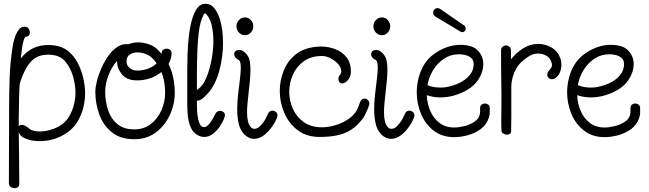

<svg xmlns="http://www.w3.org/2000/svg" viewBox="-20 -716 3432 1015"><path d="M57 279Q46 279 36.5 272Q27 265 27 251Q27 171 27.5 90Q28 9 28 -71V-133Q28 -219 31 -305Q34 -391 48 -476Q50 -490 57 -513.5Q64 -537 77 -556Q90 -575 111 -575Q124 -575 131 -565Q138 -555 138 -544Q138 -536 133.5 -529.5Q129 -523 120 -523Q111 -523 105 -502.5Q99 -482 95.5 -454.5Q92 -427 90 -407Q119 -444 155 -461Q191 -478 234 -478Q242 -478 250 -477.5Q258 -477 266 -476Q310 -471 341 -445.5Q372 -420 391.5 -382Q411 -344 420.5 -302Q430 -260 430 -221Q430 -213 429.5 -205Q429 -197 428 -189Q422 -131 394.5 -81Q367 -31 314 -2Q258 30 190 30Q170 30 150 27Q131 23 110 14.5Q89 6 79 -16Q80 52 81 121Q82 190 82 258Q82 268 74.5 273.5Q67 279 57 279ZM190 -21Q216 -21 243 -28.5Q270 -36 290 -47Q331 -71 351 -110Q371 -149 377 -195Q378 -202 378.5 -209.5Q379 -217 379 -224Q379 -266 366.5 -310.5Q354 -355 328 -387.5Q302 -420 260 -425Q253 -426 246.5 -426.5Q240 -427 233 -427Q189 -427 157 -403Q131 -382 111.5 -342.5Q92 -303 84 -270Q83 -263 82.5 -245Q82 -227 81 -206Q81 -186 80.5 -167Q80 -148 80 -138Q79 -116 79 -94Q79 -72 79 -49Q86 -56 95 -56Q107 -56 120 -47Q130 -41 133.5 -37Q137 -33 142 -30.5Q147 -28 160 -24Q174 -21 190 -21Z M689 20Q617 20 571.5 -16.5Q526 -53 505 -110.5Q484 -168 484 -231Q484 -253 492 -286Q500 -319 515.5 -354.5Q531 -390 552.5 -420.5Q574 -451 601 -468.5Q628 -486 659 -482Q682 -492 710 -492Q739 -492 768.5 -481.5Q798 -471 817 -450L835 -431V-434Q835 -447 843 -453Q851 -459 861 -459Q871 -459 879 -453Q887 -447 887 -434Q887 -419 882.5 -405Q878 -391 871 -378Q888 -343 896 -303.5Q904 -264 904 -226Q904 -165 878 -108.5Q852 -52 804 -16Q756 20 689 20ZM705 -343Q734 -343 761 -352.5Q788 -362 808 -381Q803 -389 796.5 -396.5Q790 -404 783 -411Q770 -423 748.5 -431Q727 -439 706 -439Q684 -439 666.5 -428Q649 -417 649 -391Q649 -370 665.5 -356.5Q682 -343 705 -343ZM689 -32Q741 -32 777.5 -60.5Q814 -89 833.5 -133.5Q853 -178 853 -226Q853 -253 848.5 -281Q844 -309 833 -335Q806 -313 773 -302Q740 -291 705 -291Q650 -291 624 -323.5Q598 -356 599 -394Q570 -362 553 -317Q536 -272 536 -231Q536 -181 551 -135Q566 -89 600 -60.5Q634 -32 689 -32Z M1059 8Q1043 8 1026 -1Q1000 -15 988 -43.5Q976 -72 973 -103.5Q970 -135 970 -158V-357Q970 -389 971.5 -432.5Q973 -476 978 -521.5Q983 -567 993.5 -607Q1004 -647 1021.5 -671.5Q1039 -696 1067 -696Q1089 -696 1104 -682Q1119 -668 1128.5 -648.5Q1138 -629 1143 -613Q1151 -586 1155 -554.5Q1159 -523 1159 -489Q1159 -418 1140.5 -346Q1122 -274 1083 -227Q1074 -216 1056 -199.5Q1038 -183 1021 -184V-158Q1021 -149 1022 -130Q1023 -111 1026.5 -91.5Q1030 -72 1037.5 -58Q1045 -44 1058 -44Q1071 -44 1083.5 -58Q1096 -72 1105.5 -89Q1115 -106 1119 -115Q1127 -130 1144 -130Q1153 -130 1161 -124Q1169 -118 1169 -107Q1169 -103 1167 -97Q1161 -77 1145 -52Q1129 -27 1107 -9.5Q1085 8 1059 8ZM1021 -240Q1034 -249 1044 -260Q1063 -282 1077 -321Q1091 -360 1099.5 -407Q1108 -454 1108 -499Q1108 -540 1100.5 -576Q1093 -612 1076 -635Q1069 -645 1064 -645Q1060 -645 1057 -639Q1052 -630 1048 -620Q1044 -610 1041 -599Q1034 -574 1030 -538Q1026 -502 1024 -462Q1022 -422 1021.5 -385Q1021 -348 1021 -322Z M1275 -530Q1256 -530 1243 -544Q1230 -558 1230 -577Q1230 -596 1243 -610Q1256 -624 1275 -624Q1293 -624 1306 -610Q1319 -596 1319 -577Q1319 -558 1306 -544Q1293 -530 1275 -530ZM1323 18Q1296 18 1272 -5Q1250 -27 1242 -62Q1234 -97 1234 -138Q1234 -178 1239 -220Q1244 -262 1248.5 -298.5Q1253 -335 1253 -359Q1253 -389 1244 -398Q1218 -410 1218 -430Q1218 -440 1225.5 -446Q1233 -452 1243 -452Q1257 -452 1268 -444Q1279 -436 1286 -426Q1297 -412 1300.5 -392Q1304 -372 1304 -349Q1304 -321 1301 -288.5Q1298 -256 1294 -224Q1291 -196 1288.5 -170.5Q1286 -145 1286 -122Q1286 -95 1291 -74Q1296 -53 1308 -42Q1315 -35 1325 -35Q1343 -35 1359.5 -54Q1376 -73 1383 -86Q1387 -93 1390 -100.5Q1393 -108 1397 -115Q1404 -131 1420 -131Q1430 -131 1438.5 -124Q1447 -117 1447 -106Q1447 -103 1445 -97Q1438 -75 1419.5 -48Q1401 -21 1376 -1.5Q1351 18 1323 18Z M1670 8Q1601 8 1554 -27.5Q1507 -63 1483 -119Q1459 -175 1459 -235Q1459 -288 1478.5 -339Q1498 -390 1538 -424Q1564 -447 1601 -458.5Q1638 -470 1676 -470Q1717 -470 1753 -456Q1789 -442 1812 -413Q1835 -384 1835 -338Q1835 -303 1808 -282Q1798 -275 1789 -275Q1780 -275 1774.5 -281.5Q1769 -288 1769 -298Q1769 -311 1777 -320Q1784 -328 1784 -340Q1784 -359 1767.5 -377.5Q1751 -396 1727.5 -408Q1704 -420 1683 -420Q1625 -420 1586.5 -392.5Q1548 -365 1528.5 -321.5Q1509 -278 1509 -231Q1509 -184 1528.5 -140.5Q1548 -97 1586.5 -70Q1625 -43 1682 -43Q1717 -43 1756 -55Q1795 -67 1827.5 -90.5Q1860 -114 1873 -148Q1876 -155 1878.5 -162.5Q1881 -170 1884 -177Q1891 -195 1907 -195Q1918 -195 1926.5 -185.5Q1935 -176 1932 -162Q1931 -157 1924.5 -141.5Q1918 -126 1911 -112Q1904 -98 1902 -95Q1871 -52 1836 -30Q1801 -8 1760 0Q1719 8 1670 8Z M1999 -530Q1980 -530 1967 -544Q1954 -558 1954 -577Q1954 -596 1967 -610Q1980 -624 1999 -624Q2017 -624 2030 -610Q2043 -596 2043 -577Q2043 -558 2030 -544Q2017 -530 1999 -530ZM2047 18Q2020 18 1996 -5Q1974 -27 1966 -62Q1958 -97 1958 -138Q1958 -178 1963 -220Q1968 -262 1972.5 -298.5Q1977 -335 1977 -359Q1977 -389 1968 -398Q1942 -410 1942 -430Q1942 -440 1949.5 -446Q1957 -452 1967 -452Q1981 -452 1992 -444Q2003 -436 2010 -426Q2021 -412 2024.5 -392Q2028 -372 2028 -349Q2028 -321 2025 -288.5Q2022 -256 2018 -224Q2015 -196 2012.5 -170.5Q2010 -145 2010 -122Q2010 -95 2015 -74Q2020 -53 2032 -42Q2039 -35 2049 -35Q2067 -35 2083.5 -54Q2100 -73 2107 -86Q2111 -93 2114 -100.5Q2117 -108 2121 -115Q2128 -131 2144 -131Q2154 -131 2162.5 -124Q2171 -117 2171 -106Q2171 -103 2169 -97Q2162 -75 2143.5 -48Q2125 -21 2100 -1.5Q2075 18 2047 18Z M2381 9Q2317 9 2272.5 -25.5Q2228 -60 2205.5 -114.5Q2183 -169 2183 -228Q2183 -283 2202.5 -334.5Q2222 -386 2262 -421Q2300 -451 2338 -465Q2376 -479 2413 -479Q2478 -479 2506.5 -448.5Q2535 -418 2535 -377Q2535 -343 2516.5 -308.5Q2498 -274 2466 -251Q2433 -228 2391.5 -214.5Q2350 -201 2308 -201Q2271 -201 2236 -213Q2238 -168 2255 -129Q2272 -90 2303.5 -66Q2335 -42 2381 -42Q2404 -42 2433.5 -49Q2463 -56 2487 -71.5Q2511 -87 2516 -110Q2518 -117 2518 -127Q2518 -137 2518 -144Q2518 -157 2526 -163Q2534 -169 2544 -169Q2553 -169 2561 -163Q2569 -157 2569 -144Q2569 -130 2569 -118.5Q2569 -107 2564 -93Q2552 -56 2521 -33.5Q2490 -11 2452.5 -1Q2415 9 2381 9ZM2309 -253Q2327 -253 2342 -256Q2375 -262 2407.5 -277Q2440 -292 2462 -317.5Q2484 -343 2484 -378Q2484 -400 2468 -412Q2452 -424 2430 -427Q2424 -428 2418 -428.5Q2412 -429 2406 -429Q2362 -429 2327 -405.5Q2292 -382 2269.5 -345Q2247 -308 2240 -266Q2255 -259 2273 -256Q2291 -253 2309 -253ZM2425 -546Q2422 -546 2419 -547Q2416 -548 2414 -549L2284 -627Q2270 -635 2270 -649Q2270 -659 2276.5 -666Q2283 -673 2293 -673Q2301 -673 2308 -668L2434 -581Q2442 -576 2442 -565Q2442 -558 2437 -552Q2432 -546 2425 -546Z M2661 -4Q2651 -4 2641.5 -9.5Q2632 -15 2631 -24Q2630 -41 2630 -56.5Q2630 -72 2630 -85Q2630 -113 2630.5 -139.5Q2631 -166 2631 -201Q2631 -245 2630 -288Q2629 -331 2629 -374V-450Q2629 -463 2637.5 -469.5Q2646 -476 2655 -476Q2664 -476 2672.5 -469.5Q2681 -463 2681 -450V-402Q2706 -435 2744 -459.5Q2782 -484 2825 -484Q2863 -484 2896 -464.5Q2929 -445 2942 -408Q2948 -392 2948 -373Q2948 -353 2940 -333.5Q2932 -314 2914 -302Q2906 -297 2898 -297Q2888 -297 2880.5 -304Q2873 -311 2873 -321Q2873 -332 2881 -341Q2889 -350 2893.5 -357Q2898 -364 2898 -372Q2898 -381 2894 -390Q2887 -411 2867.5 -422Q2848 -433 2825 -433Q2800 -433 2777 -419Q2754 -405 2736 -388Q2710 -363 2696.5 -327Q2683 -291 2683 -255V-170Q2683 -133 2683 -97Q2683 -61 2682 -24Q2682 -13 2675.5 -8.5Q2669 -4 2661 -4Z M3176 9Q3112 9 3067.5 -25.5Q3023 -60 3000.5 -114.5Q2978 -169 2978 -228Q2978 -283 2997.5 -334.5Q3017 -386 3057 -421Q3095 -451 3133 -465Q3171 -479 3208 -479Q3273 -479 3301.5 -448.5Q3330 -418 3330 -377Q3330 -343 3311.5 -308.5Q3293 -274 3261 -251Q3228 -228 3186.5 -214.5Q3145 -201 3103 -201Q3066 -201 3031 -213Q3033 -168 3050 -129Q3067 -90 3098.5 -66Q3130 -42 3176 -42Q3199 -42 3228.5 -49Q3258 -56 3282 -71.5Q3306 -87 3311 -110Q3313 -117 3313 -127Q3313 -137 3313 -144Q3313 -157 3321 -163Q3329 -169 3339 -169Q3348 -169 3356 -163Q3364 -157 3364 -144Q3364 -130 3364 -118.5Q3364 -107 3359 -93Q3347 -56 3316 -33.5Q3285 -11 3247.5 -1Q3210 9 3176 9ZM3104 -253Q3122 -253 3137 -256Q3170 -262 3202.5 -277Q3235 -292 3257 -317.5Q3279 -343 3279 -378Q3279 -400 3263 -412Q3247 -424 3225 -427Q3219 -428 3213 -428.5Q3207 -429 3201 -429Q3157 -429 3122 -405.5Q3087 -382 3064.5 -345Q3042 -308 3035 -266Q3050 -259 3068 -256Q3086 -253 3104 -253Z"/></svg>

Font: Twinkle Star
Style: Regular
Weight: 400
Designer: Robert E. Leuschke
Foundry: Robert E. Leuschke
Version: Version 2.010; ttfautohint (v1.8.3)